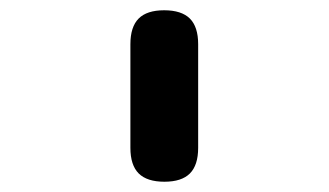

<svg xmlns="http://www.w3.org/2000/svg" viewBox="-20 -780 640 374"><path d="M234 -694Q234 -727.7 250.1 -743.9Q266.2 -760 299.8 -760Q333.5 -760 349.8 -743.9Q366 -727.7 366 -694V-492Q366 -458.3 349.9 -442.1Q333.8 -426 300.2 -426Q266.5 -426 250.2 -442.1Q234 -458.3 234 -492Z"/></svg>

Font: Maple Mono
Style: Regular
Weight: 400
Monospace: yes
Designer: subframe7536
Version: Version 7.300